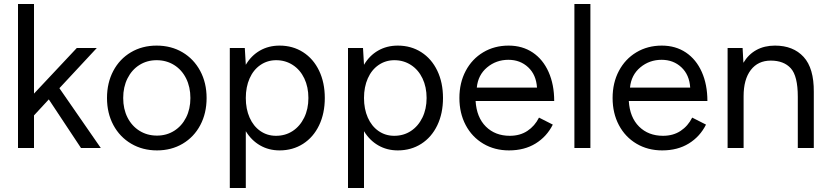

<svg xmlns="http://www.w3.org/2000/svg" viewBox="-20 -740 4146 960"><path d="M70 -720H150V-272L364 -500H464L277 -299L484 0H385L224 -243L150 -163V0H70Z M515 -250Q515 -326 546.5 -385.5Q578 -445 634.5 -478.5Q691 -512 763 -512Q836 -512 892.5 -478.5Q949 -445 981 -385.5Q1013 -326 1013 -250Q1013 -174 981.5 -114.5Q950 -55 893.5 -21.5Q837 12 765 12Q693 12 636 -21.5Q579 -55 547 -114.5Q515 -174 515 -250ZM765 -62Q813 -62 851 -86Q889 -110 910.5 -152.5Q932 -195 932 -250Q932 -305 910.5 -348Q889 -391 850.5 -415Q812 -439 763 -439Q715 -439 677 -415Q639 -391 617.5 -348Q596 -305 596 -250Q596 -195 617.5 -152.5Q639 -110 677.5 -86Q716 -62 765 -62Z M1129 -500H1204L1209 -416Q1236 -462 1279.5 -487Q1323 -512 1378 -512Q1444 -512 1495.5 -479Q1547 -446 1575.5 -386.5Q1604 -327 1604 -250Q1604 -173 1575.5 -113.5Q1547 -54 1495.5 -21Q1444 12 1378 12Q1324 12 1280.5 -13Q1237 -38 1209 -84V200H1129ZM1360 -61Q1407 -61 1443.5 -85Q1480 -109 1501 -152Q1522 -195 1522 -250Q1522 -305 1501.5 -348Q1481 -391 1444 -415Q1407 -439 1361 -439Q1317 -439 1282 -415Q1247 -391 1228 -348Q1209 -305 1209 -250Q1209 -195 1228 -152Q1247 -109 1281.5 -85Q1316 -61 1360 -61Z M1720 -500H1795L1800 -416Q1827 -462 1870.5 -487Q1914 -512 1969 -512Q2035 -512 2086.5 -479Q2138 -446 2166.5 -386.5Q2195 -327 2195 -250Q2195 -173 2166.5 -113.5Q2138 -54 2086.5 -21Q2035 12 1969 12Q1915 12 1871.5 -13Q1828 -38 1800 -84V200H1720ZM1951 -61Q1998 -61 2034.5 -85Q2071 -109 2092 -152Q2113 -195 2113 -250Q2113 -305 2092.5 -348Q2072 -391 2035 -415Q1998 -439 1952 -439Q1908 -439 1873 -415Q1838 -391 1819 -348Q1800 -305 1800 -250Q1800 -195 1819 -152Q1838 -109 1872.5 -85Q1907 -61 1951 -61Z M2277 -250Q2277 -326 2308.5 -385.5Q2340 -445 2396 -478.5Q2452 -512 2523 -512Q2592 -512 2643.5 -477.5Q2695 -443 2723 -380Q2751 -317 2751 -235H2358Q2363 -153 2409.5 -107Q2456 -61 2529 -61Q2580 -61 2617 -85.5Q2654 -110 2675 -152L2744 -117Q2714 -57 2658 -22.5Q2602 12 2525 12Q2453 12 2396.5 -21.5Q2340 -55 2308.5 -114.5Q2277 -174 2277 -250ZM2665 -302Q2661 -366 2621 -403.5Q2581 -441 2522 -441Q2461 -441 2415.5 -403Q2370 -365 2364 -302Z M2852 -720H2932V0H2852Z M3043 -250Q3043 -326 3074.5 -385.5Q3106 -445 3162 -478.5Q3218 -512 3289 -512Q3358 -512 3409.5 -477.5Q3461 -443 3489 -380Q3517 -317 3517 -235H3124Q3129 -153 3175.5 -107Q3222 -61 3295 -61Q3346 -61 3383 -85.5Q3420 -110 3441 -152L3510 -117Q3480 -57 3424 -22.5Q3368 12 3291 12Q3219 12 3162.5 -21.5Q3106 -55 3074.5 -114.5Q3043 -174 3043 -250ZM3431 -302Q3427 -366 3387 -403.5Q3347 -441 3288 -441Q3227 -441 3181.5 -403Q3136 -365 3130 -302Z M3618 -500H3693L3697 -426Q3722 -468 3762 -490Q3802 -512 3855 -512Q3946 -512 3998 -455.5Q4050 -399 4049 -280V0H3969V-256Q3969 -360 3934 -398.5Q3899 -437 3834 -437Q3770 -437 3734 -390Q3698 -343 3698 -259V0H3618Z"/></svg>

Font: Oak Sans
Style: Regular
Weight: 400
Designer: Erik Kennedy, Walven
Foundry: Erik Kennedy, Walven
Version: Version 1.000